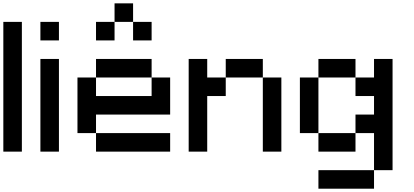

<svg xmlns="http://www.w3.org/2000/svg" viewBox="-20 -909 2484 1151"><path d="M111.1 0H0V-777.8H111.1Z M333.3 0H222.2V-555.6H333.3ZM333.3 -666.7H222.2V-777.8H333.3Z M888.9 -444.4H555.6V-555.6H888.9ZM555.6 -222.2V-111.1H444.4V-444.4H555.6V-333.3H888.9V-444.4H1000V-222.2ZM1000 0H555.6V-111.1H1000ZM888.9 -666.7H777.8V-777.8H888.9ZM777.8 -777.8H666.7V-888.9H777.8ZM666.7 -666.7H555.6V-777.8H666.7Z M1222.2 -333.3V0H1111.1V-555.6H1222.2V-444.4H1333.3V-333.3ZM1666.7 0H1555.6V-444.4H1666.7ZM1555.6 -444.4H1333.3V-555.6H1555.6Z M1888.9 -111.1H1777.8V-444.4H1888.9ZM2222.2 -111.1H2111.1V-222.2H2222.2V-333.3H2111.1V-444.4H2222.2V-555.6H2333.3V111.1H2222.2ZM2111.1 -444.4H1888.9V-555.6H2111.1ZM2111.1 0H1888.9V-111.1H2111.1ZM2222.2 222.2H1888.9V111.1H2222.2Z"/></svg>

Font: Pixeloid Sans
Style: Regular
Weight: 400
Designer: GGBotNet
Foundry: GGBotNet
Version: 0.5